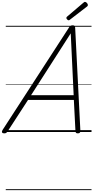

<svg xmlns="http://www.w3.org/2000/svg" viewBox="-61 -1398 989 2033"><path d="M-17 14Q-33 14 -38.5 5Q-44 -4 -35 -20L671 -1109Q679 -1121 687 -1125.5Q695 -1130 709 -1130Q722 -1130 728 -1124.5Q734 -1119 735 -1103L790 -14Q791 0 784.5 7Q778 14 763 14Q749 14 744 8.5Q739 3 738 -10L721 -340H236L21 -9Q11 5 4 9.5Q-3 14 -17 14ZM268 -390H719L688 -1045ZM666 -1183Q659 -1183 650.5 -1191.5Q642 -1200 642 -1207Q642 -1210 642.5 -1213Q643 -1216 647 -1220L822 -1369Q827 -1372 830 -1375Q833 -1378 838 -1378Q845 -1378 852.5 -1372.5Q860 -1367 864.5 -1359.5Q869 -1352 869 -1345Q869 -1341 868 -1337.5Q867 -1334 862 -1330L680 -1190Q676 -1187 673 -1185Q670 -1183 666 -1183ZM0 605H908V615H0ZM0 -20H908V0H0ZM0 -505H908V-500H0ZM0 -1125H908V-1115H0Z"/></svg>

Font: Playwrite CU Guides
Style: Regular
Weight: 400
Designer: Veronika Burian, José Scaglione
Foundry: TypeTogether
Version: Version 1.003